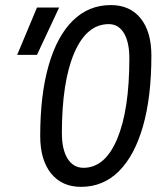

<svg xmlns="http://www.w3.org/2000/svg" viewBox="-20 -723 626 753"><path d="M297.9 9.8Q222.7 9.8 180.2 -43Q137.7 -95.7 137.7 -189.9Q137.7 -351.1 170.7 -466.1Q203.6 -581.1 265.6 -642.1Q327.6 -703.1 414.6 -703.1Q489.7 -703.1 531.7 -650.9Q573.7 -598.6 573.7 -504.9Q573.7 -343.3 540.8 -228Q507.8 -112.8 446.3 -51.5Q384.8 9.8 297.9 9.8ZM307.6 -64.9Q392.1 -64.9 439.7 -178.5Q487.3 -292 487.3 -494.6Q487.3 -557.6 466.1 -593Q444.8 -628.4 406.7 -628.4Q319.8 -628.4 271.2 -515.4Q222.7 -402.3 222.7 -200.7Q222.7 -136.7 245.1 -100.8Q267.6 -64.9 307.6 -64.9ZM47.4 -507.8 125 -693.4H211.9L125 -507.8Z"/></svg>

Font: Cascadia Mono PL SemiLight
Style: Italic
Weight: 350
Italic angle: -10°
Monospace: yes
Designer: Aaron Bell
Foundry: Saja Typeworks
Version: Version 2404.023; ttfautohint (v1.8.4)